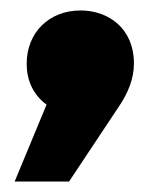

<svg xmlns="http://www.w3.org/2000/svg" viewBox="-20 -217 305 367"><path d="M134 -197C74 -197 31 -155 31 -95C31 -64 43 -36 69 -17L8 130H112L209 -16C224 -39 236 -65 236 -96C236 -162 188 -197 134 -197Z"/></svg>

Font: Montserrat-Arabic Black
Style: Regular
Weight: 900
Designer: Mohamed Gaber
Foundry: Kief Type Foundry
Version: Version 5.008;PS 005.008;hotconv 1.0.88;makeotf.lib2.5.64775